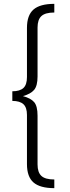

<svg xmlns="http://www.w3.org/2000/svg" viewBox="-20 -848 366 997"><path d="M262 -783Q215 -783 195 -764.5Q175 -746 175 -705V-451Q175 -402 157 -381Q139 -360 99 -349Q140 -338 157.5 -317.5Q175 -297 175 -247V6Q175 47 195 65.5Q215 84 262 84V129Q188 129 154 99.5Q120 70 120 4V-251Q120 -290 101.5 -307Q83 -324 44 -324V-374Q83 -374 101.5 -391Q120 -408 120 -448V-703Q120 -769 154 -798.5Q188 -828 262 -828Z"/></svg>

Font: Fira Sans Light
Style: Regular
Weight: 300
Designer: bBox Type GmbH & Carrois Corporate GbR & Edenspiekermann AG
Foundry: bBox Type GmbH & Carrois Corporate GbR & Edenspiekermann AG
Version: Version 4.301